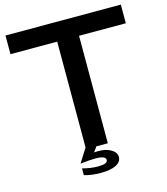

<svg xmlns="http://www.w3.org/2000/svg" viewBox="-130 -885 959 1103"><g transform="rotate(-15 350.0 -333.0)"><path d="M6.8 -785.2H692.9V-674.3H414.6V-35.2H346.7L324.7 -4.9Q340.3 -5.9 348.1 -5.9Q393.1 -5.9 419.9 8.8Q455.6 27.8 455.6 56.2Q455.6 86.9 422.9 103Q390.1 119.1 332.5 119.1Q275.9 119.1 233.9 106V65.9Q281.7 79.1 328.1 79.1Q383.8 79.1 383.8 55.7Q383.8 30.8 324.7 30.8Q289.1 30.8 232.9 37.1L284.7 -44.9V-674.3H6.8Z"/></g></svg>

Font: FORM UDPGothic
Style: Bold
Weight: 700
Foundry: Pronama LLC
Version: Version 1.051